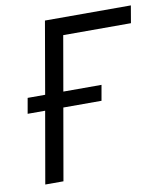

<svg xmlns="http://www.w3.org/2000/svg" viewBox="-80 -766 712 832"><g transform="rotate(-10 276.0 -350.0)"><path d="M52 0H132L187 -315H355L367 -383H199L241 -624H539L552 -700H174L119 -383H42L30 -315H107Z"/></g></svg>

Font: Fixel Display 20240404
Style: Italic
Weight: 400
Italic angle: -10°
Designer: AlfaBravo + MacPaw
Foundry: Kyrylo Tkachov, Marchela Mozhyna, Serhii Makarenko, Maria Weinstein, Zakhar Kryvoshyya
Version: Version 1.211;Glyphs 3.2 (3225)